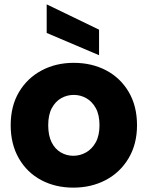

<svg xmlns="http://www.w3.org/2000/svg" viewBox="-20 -853 677 880"><path d="M316 7Q234 7 169 -27.5Q104 -62 66.5 -127Q29 -192 29 -279Q29 -367 67 -431Q105 -495 170.5 -530Q236 -565 318 -565Q401 -565 466.5 -530.5Q532 -496 570 -431.5Q608 -367 608 -279Q608 -192 569 -127Q530 -62 464 -27.5Q398 7 316 7ZM316 -139Q347 -139 374.5 -154.5Q402 -170 419 -201Q436 -232 436 -279Q436 -327 419 -357.5Q402 -388 375.5 -403Q349 -418 318 -418Q287 -418 260.5 -403Q234 -388 217.5 -357.5Q201 -327 201 -279Q201 -232 216.5 -201Q232 -170 258.5 -154.5Q285 -139 316 -139ZM194 -833 434 -717V-600L194 -702Z"/></svg>

Font: Parkinsans
Style: Bold
Weight: 700
Designer: Red Stone, Indian Type Foundry
Foundry: Indian Type Foundry
Version: Version 1.000